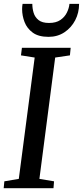

<svg xmlns="http://www.w3.org/2000/svg" viewBox="-20 -996 439 1016"><path d="M-0.5 0 3 -36.5 79.5 -49.5 163.5 -691.5 91 -703 96 -743H354L350 -703L272 -691.5L188.5 -49.5L266 -36.5L263 0ZM237 -801Q184 -801 153.5 -823.2Q123 -845.5 110 -879.2Q97 -913 97 -947.5Q97 -962.5 99.5 -975.5H151Q151 -951 158 -928Q165 -905 184 -889.8Q203 -874.5 239.5 -874.5Q276.5 -874.5 299.5 -890.2Q322.5 -906 334 -929.5Q345.5 -953 347.5 -975.5H398.5Q398.5 -928.5 378 -889Q357.5 -849.5 321 -825.2Q284.5 -801 237 -801Z"/></svg>

Font: Merriweather Text Regular
Style: Italic
Weight: 400
Italic angle: -7.8°
Designer: Eben Sorkin
Foundry: Eben Sorkin
Version: Version 2.100; ttfautohint (v1.7.19-72a1) -l 8 -r 50 -G 200 